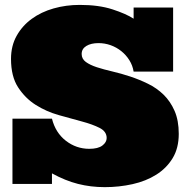

<svg xmlns="http://www.w3.org/2000/svg" viewBox="-20 -750 774 783"><path d="M686 -458H524.9Q521 -482.9 507.6 -504.4Q494.1 -525.9 474.6 -541.5Q455.1 -557.1 431.2 -565.7Q407.2 -574.2 381.8 -574.2Q351.1 -574.2 332 -562.5Q313 -550.8 313 -529.8Q313 -509.8 330.1 -497.3Q347.2 -484.9 375 -475.8Q402.8 -466.8 438.5 -458.5Q474.1 -450.2 511 -438Q547.9 -425.8 583.5 -408.4Q619.1 -391.1 647 -364Q674.8 -336.9 691.9 -297.9Q709 -258.8 709 -204.1Q709 -146 684.1 -105Q659.2 -64 617.2 -37.6Q575.2 -11.2 520.5 1Q465.8 13.2 407.2 13.2Q350.1 13.2 298.1 0Q246.1 -13.2 191.9 -43V0H30.8V-266.1H191.9Q206.1 -209 248.5 -176Q291 -143.1 344.2 -143.1Q379.9 -143.1 397.5 -156.5Q415 -169.9 415 -187Q415 -213.9 386 -228.5Q356.9 -243.2 314 -254.6Q271 -266.1 220 -280.5Q168.9 -294.9 126 -322Q83 -349.1 54 -393.6Q24.9 -438 24.9 -509.8Q24.9 -563 47.9 -604Q70.8 -645 109.4 -673.1Q147.9 -701.2 198.5 -715.6Q249 -730 305.2 -730Q382.8 -730 438.5 -711.9Q494.1 -693.8 524.9 -673.8V-719.2H686Z"/></svg>

Font: Ultra
Style: Regular
Weight: 400
Designer: Astigmatic (AOETI)
Foundry: Astigmatic (AOETI)
Version: Version 1.000